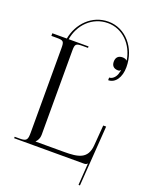

<svg xmlns="http://www.w3.org/2000/svg" viewBox="-189 -1004 946 1236"><g transform="rotate(20 284.0 -386.0)"><path d="M106 -71C106 -23 101 -10 53 -10H18V0H492C508 0 512 -2 519 -9H520L510 140L520 141L549 -273H529L518 -133C510.5 -37.1 446 -27 350 -27H155V-28C167 -40 177 -58 177 -80V-656C177 -704 183 -709 231 -709H266V-719H130.2C146.4 -820.8 225.5 -903 333.1 -903C433.5 -903 512.3 -822.5 528.1 -716.6C520.6 -723.9 509.9 -728 497 -728C468 -728 452 -712 452 -683C452 -654 468 -639 497 -639C504 -639 510 -642 513 -646L516 -644C514 -640 511 -634 510 -626C506 -605 486 -576 459 -576V-558C506.7 -558 540.9 -605.3 540.9 -677C540.9 -808.7 450.6 -913 333.1 -913C219.7 -913 136.5 -825.3 117.2 -719H18V-701H53C101 -701 106 -696 106 -648Z"/></g></svg>

Font: FoglihtenNo04
Style: Regular
Weight: 500
Designer: gluk (gluksza@wp.pl)
Foundry: gluk (gluksza@wp.pl)
Version: Version 0.70